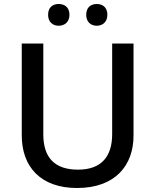

<svg xmlns="http://www.w3.org/2000/svg" viewBox="-20 -932 778 962"><path d="M221 -858C221 -821 245 -803 274 -803C303 -803 328 -821 328 -858C328 -896 303 -912 274 -912C245 -912 221 -896 221 -858ZM412 -858C412 -821 436 -803 465 -803C493 -803 518 -821 518 -858C518 -896 493 -912 465 -912C436 -912 412 -896 412 -858ZM649 -252V-714H542V-260C542 -151 491 -82 371 -82C254 -82 197 -142 197 -259V-714H89V-254C89 -95 185 10 366 10C558 10 649 -104 649 -252Z"/></svg>

Font: Noto Sans Bassa Vah Medium
Style: Regular
Weight: 500
Designer: Monotype Design Team
Foundry: Monotype Imaging Inc.
Version: Version 2.002